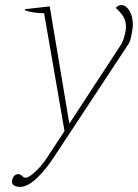

<svg xmlns="http://www.w3.org/2000/svg" viewBox="-20 -527 541 753"><path d="M501 -430Q501 -419 497 -397Q496 -392 492.5 -376Q489 -360 479 -347L189 93Q158 140 123 173Q88 206 58 206Q46 206 36.5 201Q27 196 27 186Q27 175 33.5 165.5Q40 156 52 156Q59 156 66.5 163Q74 170 80 170Q94 170 121 144Q148 118 168 86L233 -13L153 -475Q132 -475 110.5 -478.5Q89 -482 77 -487L78 -491L175 -502L252 -42L452 -348Q465 -367 471 -398Q474 -410 474 -421Q474 -446 463 -463Q452 -480 434 -496Q443 -507 456 -507Q474 -507 487.5 -485Q501 -463 501 -430Z"/></svg>

Font: Trirong Thin
Style: Italic
Weight: 250
Italic angle: -12°
Designer: Katatrad Team
Foundry: CadsonDemak
Version: Version 1.001